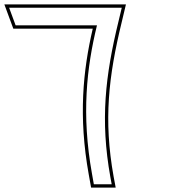

<svg xmlns="http://www.w3.org/2000/svg" viewBox="-329 -815 864 871"><path d="M-218.1 -700H-258.1L-287.6 -780H-247.6H192.4H223.4L208.8 -719C148.3 -471 125.4 -270 171.6 -12L177.7 21H96.7L88.4 -26C39.8 -296 64.3 -509 110.9 -700ZM-268.6 -685H91.8C47.6 -495.7 26.2 -286.9 73.6 -23.4L84.2 36H195.8L186.3 -14.7C140.6 -270.3 163.1 -468.3 223.4 -715.5L242.3 -795H-309.2Z"/></svg>

Font: Nordica Plus
Style: NordicaClassicLightOpOblOl
Weight: 300
Version: Version 1.01